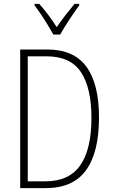

<svg xmlns="http://www.w3.org/2000/svg" viewBox="-20 -969 587 989"><path d="M490 -364Q490 -184 423 -92Q356 0 216 0H84V-714H224Q360 -714 425 -625.5Q490 -537 490 -364ZM451 -362Q451 -516 397 -597.5Q343 -679 219 -679H123V-35H214Q336 -35 393.5 -117.5Q451 -200 451 -362ZM255 -791Q242 -814 225 -842Q208 -870 190 -896.5Q172 -923 158 -941V-949H182Q204 -925 228.5 -892.5Q253 -860 272 -829Q294 -861 316 -889.5Q338 -918 364 -949H388V-941Q365 -910 337 -867.5Q309 -825 290 -791Z"/></svg>

Font: Noto Sans Gujarati UI Condensed ExtraLight
Style: Regular
Weight: 200
Width: 3
Designer: Jelle Bosma - Monotype Design Team, Universal Thirst
Foundry: Monotype Imaging Inc.
Version: Version 2.106; ttfautohint (v1.8.4.7-5d5b)